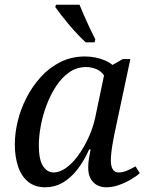

<svg xmlns="http://www.w3.org/2000/svg" viewBox="-20 -786 619 816"><path d="M172 10Q128 10 99 -14Q70 -38 56.5 -79.5Q43 -121 43 -173Q43 -220 55.5 -271.5Q68 -323 93 -371.5Q118 -420 154 -459.5Q190 -499 237 -522.5Q284 -546 341 -546Q365 -546 386.5 -541.5Q408 -537 426.5 -529Q445 -521 458 -510L502 -535H534L466 -215Q464 -204 460 -183Q456 -162 453.5 -140Q451 -118 451 -104Q451 -79 459.5 -66Q468 -53 484 -53Q501 -53 519 -60.5Q537 -68 556 -79L574 -50Q560 -37 536 -23Q512 -9 485 0.5Q458 10 433 10Q397 10 376 -12Q355 -34 355 -73Q355 -93 357.5 -109.5Q360 -126 365 -151H359Q336 -100 307.5 -64Q279 -28 245.5 -9Q212 10 172 10ZM208 -53Q234 -53 261.5 -73Q289 -93 313.5 -127Q338 -161 357 -203Q376 -245 385 -288L422 -465Q411 -483 390 -492Q369 -501 346 -501Q306 -501 274 -478.5Q242 -456 218 -419Q194 -382 177.5 -338Q161 -294 153 -249.5Q145 -205 145 -169Q145 -107 163 -80Q181 -53 208 -53ZM344 -606Q328 -621 310 -640Q292 -659 275 -679Q258 -699 242.5 -719Q227 -739 215 -756L218 -766H318Q326 -746 337.5 -719.5Q349 -693 361.5 -666.5Q374 -640 385 -619L382 -606Z"/></svg>

Font: Noto Serif
Style: Italic
Weight: 400
Italic angle: -12°
Designer: Monotype Design Team
Foundry: Monotype Imaging Inc.
Version: Version 2.013